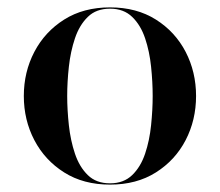

<svg xmlns="http://www.w3.org/2000/svg" viewBox="-20 -490 595 520"><path d="M278 10Q206 10 153.8 -23Q101.5 -56 73 -110.5Q44.5 -165 44.5 -230Q44.5 -295 73 -349.5Q101.5 -404 153.8 -437Q206 -470 278 -470Q350 -470 402.2 -437Q454.5 -404 482.8 -349.5Q511 -295 511 -230Q511 -165 482.8 -110.5Q454.5 -56 402.2 -23Q350 10 278 10ZM278 6.5Q315 6.5 338 -15.8Q361 -38 373 -73.8Q385 -109.5 389.2 -151Q393.5 -192.5 393.5 -230Q393.5 -268 389.2 -309.2Q385 -350.5 373 -386.2Q361 -422 338 -444.2Q315 -466.5 278 -466.5Q240.5 -466.5 217.8 -444.2Q195 -422 183 -386.2Q171 -350.5 166.5 -309.2Q162 -268 162 -230Q162 -192.5 166.5 -151Q171 -109.5 183 -73.8Q195 -38 217.8 -15.8Q240.5 6.5 278 6.5Z"/></svg>

Font: Bodoni Moda 48pt Medium
Style: Regular
Weight: 500
Designer: Owen Earl
Foundry: indestructible type
Version: Version 2.005